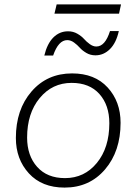

<svg xmlns="http://www.w3.org/2000/svg" viewBox="-20 -842 619 871"><path d="M529 -822 520 -780H227L237 -822ZM519 -701Q507 -647 478.5 -619Q450 -591 413 -591Q390 -591 371.5 -602Q353 -613 342 -625.5Q331 -638 316 -649Q301 -660 285 -660Q245 -660 221 -590H181Q194 -644 222 -672Q250 -700 289 -700Q312 -700 331 -689Q350 -678 361 -665.5Q372 -653 387 -642Q402 -631 417 -631Q457 -631 479 -701ZM273 9Q170 9 111 -55.5Q52 -120 52 -216Q52 -345 123 -427Q194 -509 307 -509Q410 -509 468.5 -445Q527 -381 527 -285Q527 -156 456.5 -73.5Q386 9 273 9ZM275 -34Q363 -34 419.5 -103Q476 -172 476 -283Q476 -365 431 -415.5Q386 -466 305 -466Q217 -466 160 -397Q103 -328 103 -218Q103 -136 148.5 -85Q194 -34 275 -34Z"/></svg>

Font: Elaine Sans Light
Style: Italic
Weight: 300
Italic angle: -13°
Designer: Wei Huang
Foundry: Wei Huang
Version: Version 2.001;December 24, 2019;FontCreator 12.0.0.2547 64-b